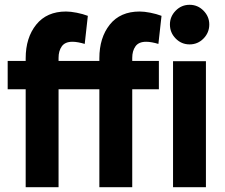

<svg xmlns="http://www.w3.org/2000/svg" viewBox="-20 -780 938 800"><path d="M12 -408V-526H87V-537Q87 -623 131 -677.5Q175 -732 255 -732Q274 -732 299.5 -727Q325 -722 346 -714L333 -597Q320 -601 306.5 -603.5Q293 -606 282 -606Q251 -606 237.5 -587Q224 -568 224 -539V-526H394V-537Q394 -623 437.5 -677.5Q481 -732 562 -732Q581 -732 606.5 -727Q632 -722 653 -714L640 -597Q627 -601 613.5 -603.5Q600 -606 589 -606Q558 -606 544.5 -587Q531 -568 531 -539V-526H642V-408H531V0H394V-408H224V0H87V-408ZM688 -678Q688 -711 712 -735.5Q736 -760 770 -760Q804 -760 828 -735.5Q852 -711 852 -678Q852 -644 828 -619.5Q804 -595 770 -595Q736 -595 712 -619.5Q688 -644 688 -678ZM701 0V-525H838V0Z"/></svg>

Font: Radio Canada Condensed
Style: Bold
Weight: 700
Width: 3
Designer: Charles Daoud, Etienne Aubert Bonn, Alexandre Saumier Demers, Jacques Le Bailly
Foundry: Radio-Canada
Version: Version 2.104; ttfautohint (v1.8.4.7-5d5b);gftools[0.9.28.de